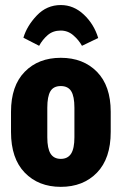

<svg xmlns="http://www.w3.org/2000/svg" viewBox="-20 -725 480 757"><path d="M23.4 -204.6Q23.4 -100.1 77.6 -44.2Q131.8 11.7 219.7 11.7Q308.1 11.7 362.3 -44.2Q416.5 -100.1 416.5 -204.6V-284.2Q416.5 -386.7 362.3 -441.9Q308.1 -497.1 219.7 -497.1Q131.3 -497.1 77.4 -441.9Q23.4 -386.7 23.4 -284.2ZM166.5 -300.3Q166.5 -344.7 178.7 -365.2Q190.9 -385.7 219.7 -385.7Q248 -385.7 260.7 -365.5Q273.4 -345.2 273.4 -300.3V-183.6Q273.4 -139.6 260.3 -119.1Q247.1 -98.6 219.7 -98.6Q192.4 -98.6 179.4 -119.1Q166.5 -139.6 166.5 -183.6ZM134.3 -544.4Q147.5 -568.8 168.2 -586.7Q189 -604.5 219.2 -604.5Q247.6 -604.5 269 -585.9Q290.5 -567.4 303.2 -544.4L367.2 -575.2Q350.6 -629.9 310.5 -667.5Q270.5 -705.1 219.7 -705.1Q164.1 -705.1 125 -663.8Q85.9 -622.6 72.3 -576.2Z"/></svg>

Font: Roboto Flex
Style: wght 700 wdth 25 opsz 34 GRAD 0.00 slnt 0.00 XTRA 468 XOPQ 96 YOPQ 79 YTLC 514 YTUC 712 YTAS 750 YTDE -203.00 YTFI 738
Weight: 700
Width: 1
Designer: Berlow after Robertson
Foundry: Google
Version: Version 3.100